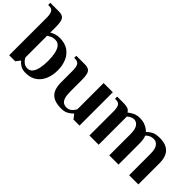

<svg xmlns="http://www.w3.org/2000/svg" viewBox="2 -1282 1915 1915"><g transform="rotate(45 959.0 -325.0)"><path d="M300 10Q256 10 227 -7.5Q198 -25 185 -45H180L145 0H60V-530Q60 -575 47.5 -602.5Q35 -630 -10 -630H-20V-660H100Q135 -660 154.5 -648Q174 -636 182 -608Q190 -580 190 -530V-450Q208 -461 234.5 -470.5Q261 -480 295 -480Q368 -480 415.5 -447.5Q463 -415 486.5 -359.5Q510 -304 510 -235Q510 -167 486.5 -111Q463 -55 416.5 -22.5Q370 10 300 10ZM280 -35Q315 -35 335.5 -61Q356 -87 365.5 -132.5Q375 -178 375 -235Q375 -293 365.5 -338Q356 -383 334.5 -409Q313 -435 275 -435Q246 -435 224.5 -424.5Q203 -414 190 -405V-100Q201 -75 224.5 -55Q248 -35 280 -35Z M802 10Q740 10 698.5 -9Q657 -28 637 -69Q617 -110 617 -174V-340Q617 -385 604.5 -412.5Q592 -440 547 -440H537V-470H657Q692 -470 711.5 -458Q731 -446 739 -418Q747 -390 747 -340V-173Q747 -121 757 -91Q767 -61 786 -48Q805 -35 832 -35Q856 -35 874 -46Q892 -57 904 -72.5Q916 -88 922 -100V-470H1052V0H967L932 -45H927Q908 -24 877 -7Q846 10 802 10Z M1192 0V-340Q1192 -385 1180 -412.5Q1168 -440 1123 -440H1113V-470H1212Q1242 -470 1264 -461.5Q1286 -453 1297 -432H1301Q1319 -448 1350.5 -464Q1382 -480 1427 -480Q1465 -480 1493 -469.5Q1521 -459 1539.5 -445.5Q1558 -432 1565 -423Q1585 -445 1617 -462.5Q1649 -480 1707 -480Q1763 -480 1802 -461Q1841 -442 1861.5 -401.5Q1882 -361 1882 -296V0H1752V-297Q1752 -370 1729 -400Q1706 -430 1672 -430Q1644 -430 1621.5 -419Q1599 -408 1586 -392Q1594 -377 1598 -351.5Q1602 -326 1602 -296V0H1472V-297Q1472 -370 1449 -400Q1426 -430 1392 -430Q1373 -430 1353.5 -419.5Q1334 -409 1322 -398V0Z"/></g></svg>

Font: El Messiri
Style: Regular
Weight: 400
Designer: Mohamed Gaber
Foundry: Kief Type Foundry
Version: Version 2.020